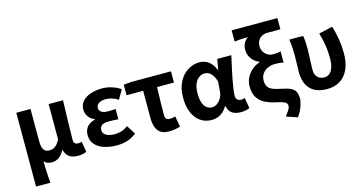

<svg xmlns="http://www.w3.org/2000/svg" viewBox="-96 -1250 3631 1913"><g transform="rotate(-15 1719.0 -293.5)"><path d="M79.3 201.1V-559.8H226V-228.7Q226 -165.8 244.4 -138.9Q262.7 -112 303.6 -112Q324.8 -112 343 -119.3Q361.3 -126.5 378.4 -144.6Q395.5 -162.8 412.9 -194.8V-559.8H561.2Q559.7 -491.7 557.2 -417.3Q554.8 -342.9 553.1 -274Q551.4 -205.1 551.4 -152.6Q551.4 -126.6 564 -116.2Q576.5 -105.8 598.8 -105.8Q606.8 -105.8 615.7 -107.3Q624.5 -108.8 634.5 -112.6L652.2 -3.8Q635.8 3.3 615.3 8.5Q594.8 13.8 562.3 13.8Q506.6 13.8 473.4 -10.4Q440.2 -34.5 428.7 -83.8H426Q403.2 -38.1 369.8 -14.5Q336.3 9.1 297.4 9.1Q273.1 9.1 252.7 2.5Q232.3 -4.1 216.3 -24.5Q216.3 9.1 217.1 37.5Q217.9 65.9 219.2 91.9Q220.5 117.8 222.6 144.4Q224.8 171 227.6 201.1Z M962.9 13.8Q892.1 13.8 834 -5.7Q775.9 -25.2 742 -63.7Q708.2 -102.2 708.2 -158.2Q708.2 -196.6 721.9 -223.3Q735.7 -250 760.7 -267Q785.6 -284 818.5 -291.8V-296.8Q775.9 -311.5 754.2 -345.9Q732.5 -380.4 732.5 -415.9Q732.5 -470.3 765.2 -505Q797.9 -539.6 851 -556.6Q904.1 -573.5 965.8 -573.5Q1016.1 -573.5 1065.4 -558.2Q1114.6 -542.9 1155.6 -515.1L1101 -420Q1071.6 -439.8 1039.4 -450Q1007.1 -460.2 973.1 -460.2Q930.7 -460.2 903.5 -443.3Q876.4 -426.4 876.4 -396Q876.4 -367.9 899.2 -352.4Q922.1 -336.9 968.6 -336.9Q986 -336.9 1005.9 -338.2Q1025.8 -339.5 1045 -340.5V-234Q1020.4 -236 996.8 -237.2Q973.2 -238.4 951.1 -238.4Q900.8 -238.4 876.5 -223Q852.3 -207.6 852.3 -172.6Q852.3 -138.3 885 -118.9Q917.7 -99.6 977.8 -99.6Q1007.3 -99.6 1042 -109.8Q1076.6 -120 1110 -146.4L1169 -52.9Q1116.2 -13.5 1066.7 0.1Q1017.2 13.8 962.9 13.8Z M1501.6 13.8Q1447.8 13.8 1416.1 -8.2Q1384.4 -30.2 1370.7 -69.9Q1356.9 -109.6 1356.9 -163.7V-444.1H1185.8V-553.2L1267.9 -559.8H1674.9V-444.1H1500.4Q1497.8 -366.2 1496.1 -291.4Q1494.5 -216.7 1494.5 -157.7Q1494.5 -128.1 1506.5 -117Q1518.6 -105.8 1538.9 -105.8Q1554 -105.8 1568.4 -107.9Q1582.7 -110 1599.7 -114.6L1619.2 -4.2Q1595.6 2.9 1565.7 8.3Q1535.7 13.8 1501.6 13.8Z M1944.9 13.8Q1878.6 13.8 1828.7 -20.3Q1778.9 -54.4 1751 -119.5Q1723.2 -184.6 1723.2 -275.5Q1723.2 -369.3 1757.9 -435.9Q1792.6 -502.4 1849 -538Q1905.4 -573.5 1970.1 -573.5Q2003 -573.5 2032.6 -561.4Q2062.3 -549.3 2087.2 -522.7Q2112.1 -496.1 2129 -452.4H2133.3L2152.5 -559.8H2297.5Q2286.5 -509.8 2273.9 -453.7Q2261.4 -397.7 2250.3 -342.8Q2239.2 -287.8 2232.1 -240.2Q2224.9 -192.5 2224.9 -159.3Q2224.9 -130.2 2240.4 -118Q2255.9 -105.8 2279.5 -105.8Q2287.9 -105.8 2297.6 -107.5Q2307.3 -109.2 2316.7 -113L2334.8 -4.2Q2320.6 2.9 2298.1 8.3Q2275.5 13.8 2244.5 13.8Q2188.1 13.8 2154.2 -9Q2120.4 -31.8 2109.5 -84.8H2105Q2046.6 13.8 1944.9 13.8ZM1979.1 -107.4Q2007.5 -107.4 2032.6 -125.5Q2057.7 -143.6 2074.9 -174.4Q2092.2 -205.2 2094.6 -242.3L2102 -341.3Q2092.9 -371.4 2081 -392.9Q2069 -414.3 2055.1 -427.7Q2041.1 -441.2 2024.9 -447.2Q2008.6 -453.2 1991 -453.2Q1961.5 -453.2 1934.3 -434.5Q1907.2 -415.8 1890.4 -377Q1873.5 -338.2 1873.5 -277.1Q1873.5 -191 1902 -149.2Q1930.4 -107.4 1979.1 -107.4Z M2778.6 210.9 2663.4 171.4Q2680.7 148.5 2692.7 132.1Q2704.7 115.8 2711.1 101.6Q2717.6 87.4 2717.6 72.4Q2717.6 56.8 2707.7 46.3Q2697.9 35.9 2673.6 27Q2649.3 18.2 2604.4 9Q2545.9 -3.6 2497.7 -27.2Q2449.6 -50.9 2421 -94.8Q2392.4 -138.7 2392.4 -209.7Q2392.4 -260.4 2414.2 -302.6Q2436 -344.9 2472.1 -375.1Q2508.2 -405.3 2551 -418.9V-423.6Q2502 -443.3 2473.2 -483.6Q2444.3 -524 2444.3 -577Q2444.3 -611.1 2459.7 -641.8Q2475.1 -672.6 2504.2 -691.5Q2480.7 -690.7 2460.9 -689.9Q2441.1 -689.1 2418.8 -687.4Q2396.4 -685.8 2364.5 -682.2V-797.9H2836.1V-682.2H2703.9Q2671.7 -682.2 2646.5 -669.2Q2621.3 -656.1 2606.4 -631.7Q2591.5 -607.2 2591.5 -572.4Q2591.5 -550.2 2599.7 -530Q2607.9 -509.9 2622.9 -494.3Q2637.8 -478.6 2658 -469.4Q2678.1 -460.3 2701 -460.3Q2724.9 -460.3 2741.6 -462Q2758.3 -463.6 2781.4 -470V-353Q2757.1 -359.1 2736.1 -360.7Q2715.1 -362.4 2692.8 -362.4Q2652.2 -362.4 2618 -346.3Q2583.8 -330.2 2563.3 -301.1Q2542.7 -272 2542.7 -231.7Q2542.7 -188.8 2560.2 -165Q2577.7 -141.1 2612.4 -128.6Q2647.2 -116 2697 -106.2Q2756.1 -94.9 2788.4 -78.1Q2820.8 -61.2 2833.9 -34.5Q2847 -7.8 2847 34.3Q2847 61.8 2831 110.1Q2815.1 158.4 2778.6 210.9Z M3133.5 13.8Q3054.7 13.8 3003.4 -15.4Q2952.2 -44.5 2927.8 -97.1Q2903.4 -149.8 2903.4 -220.4Q2903.4 -264.1 2905.4 -307.1Q2907.4 -350 2907.4 -392.9Q2907.4 -426.4 2905.1 -470.4Q2902.8 -514.3 2895.5 -559.8H3037.6Q3044.1 -531 3045.9 -496.6Q3047.7 -462.3 3047.7 -423Q3047.7 -398.2 3046.2 -361.9Q3044.7 -325.5 3042.7 -285.5Q3040.7 -245.4 3040.7 -209Q3040.7 -174.3 3053.6 -151.1Q3066.5 -128 3087.8 -116.9Q3109 -105.8 3134 -105.8Q3166.7 -105.8 3190.3 -124.6Q3213.8 -143.3 3226.7 -182.8Q3239.6 -222.4 3239.6 -283.6Q3239.6 -339.7 3230.6 -402.4Q3221.7 -465.1 3199.5 -541.3L3341.6 -573.5Q3362.5 -504.4 3374.3 -432.9Q3386 -361.3 3386 -289.7Q3386 -194.4 3356.2 -126.5Q3326.4 -58.5 3270.5 -22.4Q3214.5 13.8 3133.5 13.8Z"/></g></svg>

Font: Noto Sans HK Thin
Style: Regular
Weight: 100
Designer: Ryoko NISHIZUKA 西塚涼子 (kana, bopomofo & ideographs); Paul D. Hunt (Latin, Greek & Cyrillic); Sandoll Communications 산돌커뮤니
Foundry: Adobe
Version: Version 2.004-H2;hotconv 1.0.118;makeotfexe 2.5.65603